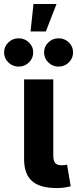

<svg xmlns="http://www.w3.org/2000/svg" viewBox="-60 -935 384 957"><path d="M223.1 2.4Q138.7 2.4 99.4 -32.7Q60.1 -67.9 60.1 -141.1V-539.1H205.6V-160.2Q205.6 -134.3 214.8 -122.8Q224.1 -111.3 246.6 -111.3Q256.8 -111.3 263.2 -112.1Q269.5 -112.8 274.4 -114.3L292.5 -6.3Q281.2 -3.4 263.2 -0.5Q245.1 2.4 223.1 2.4ZM231.9 -603Q202.1 -603 180.9 -623.8Q159.7 -644.5 159.7 -673.8Q159.7 -703.1 180.9 -723.6Q202.1 -744.1 231.9 -744.1Q262.2 -744.1 283.2 -723.6Q304.2 -703.1 304.2 -673.8Q304.2 -644.5 283 -623.8Q261.7 -603 231.9 -603ZM32.7 -603Q2.9 -603 -18.3 -623.8Q-39.6 -644.5 -39.6 -673.8Q-39.6 -703.1 -18.3 -723.6Q2.9 -744.1 32.7 -744.1Q63 -744.1 84.2 -723.6Q105.5 -703.1 105.5 -673.8Q105.5 -644.5 84.2 -623.8Q63 -603 32.7 -603ZM92.3 -778.3 106.9 -915H221.7L168.5 -778.3Z"/></svg>

Font: Inter 18pt
Style: Bold
Weight: 700
Designer: Rasmus Andersson
Foundry: rsms
Version: Version 4.001;git-66647c0bb